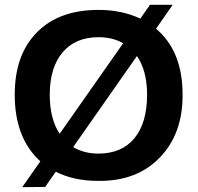

<svg xmlns="http://www.w3.org/2000/svg" viewBox="-20 -739 818 795"><path d="M167 35 72 36 147 -71Q41 -167 41 -347Q41 -513 133 -605Q224 -698 388 -698Q484 -698 561 -662L601 -719H695L626 -620Q736 -528 736 -347Q737 -185 641.5 -86.5Q546 12 387 10Q285 10 211 -28ZM589 -347Q589 -446 547 -507L283 -130Q328 -103 387 -103Q484 -103 536.5 -166.5Q589 -230 589 -347ZM186 -347Q186 -247 227 -185L490 -560Q446 -585 388 -585Q292 -585 239 -522Q186 -459 186 -347Z"/></svg>

Font: Libra Sans
Style: Bold
Weight: 700
Foundry: Context Ltd
Version: Version 1.000